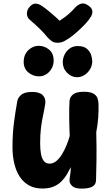

<svg xmlns="http://www.w3.org/2000/svg" viewBox="-20 -1086 653 1119"><path d="M226.9 12.8Q181.8 12.8 148.9 -5.6Q116.1 -24 94.7 -56.8Q73.3 -89.7 63.1 -133.8Q52.8 -178 52.8 -228.6Q52.8 -304.6 61 -368.5Q69.2 -432.4 80.8 -496.4Q84.3 -517.4 104.1 -533.8Q123.8 -550.2 167.2 -550.2Q210.6 -550.2 229.2 -531.2Q247.8 -512.1 243.9 -482.8Q238.2 -446.1 230.9 -412.7Q223.7 -379.2 218.8 -340.6Q214 -302 214 -249.1Q214.2 -213.2 219.2 -187.1Q224.2 -160.9 236.3 -146.6Q248.4 -132.3 268.8 -132.3Q290.1 -132.3 308.1 -147.3Q326 -162.2 340.8 -186.1Q355.6 -209.9 367.3 -238.4Q379.1 -266.9 386.3 -293.8Q383.9 -350 383.3 -403.7Q382.8 -457.4 385.3 -498.6Q387.1 -520.9 406.4 -536.1Q425.8 -551.2 468.1 -551.2Q506 -551.2 524.2 -540.8Q542.3 -530.3 548.3 -513.1Q554.3 -495.8 554.3 -475.6Q554.6 -459.3 554.2 -440.2Q553.8 -421 552.4 -400.2Q551 -379.4 548.1 -358.1Q545.2 -336.8 541 -316Q543.4 -216.3 542.3 -151.4Q541.2 -86.4 539.7 -36.3Q539.4 -9.4 517.9 1.9Q496.3 13.3 455.3 13.3Q416.1 13.3 400.6 -2Q385.1 -17.3 385.1 -33.1Q385.1 -42.9 387 -54.1Q388.9 -65.2 390.8 -79.6Q392.7 -93.9 391.9 -112Q383.1 -92.9 370.8 -71.3Q358.4 -49.8 339.8 -30.5Q321.2 -11.2 293.7 0.8Q266.1 12.8 226.9 12.8ZM208.1 -640.9Q172.8 -640.9 145.4 -663.7Q118 -686.4 118 -724.9Q118 -754.8 131 -775.8Q144 -796.9 164.2 -807.9Q184.3 -819 205 -819Q239 -819 265.8 -797.2Q292.7 -775.4 292.7 -732.6Q292.7 -708.3 281.1 -687.1Q269.4 -665.9 250 -653.4Q230.6 -640.9 208.1 -640.9ZM428.6 -635.9Q396.8 -635.9 371.3 -661.4Q345.8 -686.9 345.8 -723.6Q345.8 -745 355.9 -766.7Q366 -788.3 385.7 -802.9Q405.4 -817.6 432.6 -817.6Q468.8 -817.6 487.2 -801.2Q505.6 -784.8 511.6 -764.3Q517.7 -743.9 517.7 -729.4Q517.7 -704.7 505.2 -683.1Q492.7 -661.6 472.2 -648.7Q451.8 -635.9 428.6 -635.9ZM418.9 -1042.8Q431.1 -1056.6 450.4 -1063.8Q469.7 -1071 492.4 -1055.4Q515.1 -1040.8 517.9 -1024.1Q520.7 -1007.3 509.9 -988.7Q497 -967.1 475.1 -944.3Q453.2 -921.6 430.6 -901.5Q407.9 -881.4 390.9 -869.1Q370.9 -855.1 353.7 -845.9Q336.4 -836.8 315.3 -836.8Q293.7 -836.8 280.1 -847.1Q266.6 -857.4 254.7 -871.1Q235 -895.3 209.6 -920.1Q184.1 -944.9 150.9 -973.2Q137.3 -985.6 136.8 -1006.8Q136.3 -1028.1 153.3 -1046.9Q171.3 -1066.4 188.5 -1064.9Q205.7 -1063.3 220.2 -1054.2Q244.7 -1038.2 275.4 -1012.1Q306.2 -985.9 327.4 -965.2Q344.2 -976 359.8 -987.6Q375.3 -999.1 390.1 -1013.1Q404.9 -1027 418.9 -1042.8Z"/></svg>

Font: Playpen Sans
Style: Regular
Weight: 400
Designer: Laura Meseguer, Veronika Burian, José Scaglione, Kostas Bartsokas, Vera Evstafieva, Tom Grace, Yorlmar Campos
Foundry: TypeTogether
Version: Version 2.000